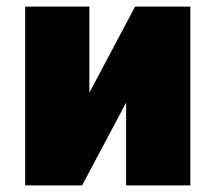

<svg xmlns="http://www.w3.org/2000/svg" viewBox="-20 -560 651 580"><path d="M56 0V-540H250V-280L388 -540H555V0H361V-250L228 0Z"/></svg>

Font: Geist Black
Style: Regular
Weight: 400
Designer: Basement.studio, Andrés Briganti, Mateo Zaragoza
Foundry: Basement.studio, Vercel, Andrés Briganti, Guido Ferreyra, Mateo Zaragoza
Version: Version 1.401